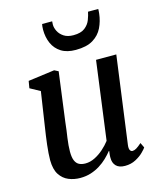

<svg xmlns="http://www.w3.org/2000/svg" viewBox="-121 -901 832 998"><g transform="rotate(-15 295.0 -402.0)"><path d="M187 10Q153.5 10 124.5 -2Q95.5 -14 77.2 -42Q59 -70 58.5 -119.5Q58.5 -136.5 60 -157.5Q61.5 -178.5 64.2 -201.8Q67 -225 70.2 -248.5Q73.5 -272 77 -294L105 -479.5L51 -509L57.5 -547L199.5 -566L221 -555L186 -290Q184 -268.5 181 -247.8Q178 -227 175.2 -207.5Q172.5 -188 171 -170Q169.5 -152 169.5 -136.5Q169.5 -105 177 -87.5Q184.5 -70 198.5 -63Q212.5 -56 232.5 -56Q257.5 -56 282.8 -68.5Q308 -81 330 -100.5Q352 -120 368 -141L424 -562H533L469.5 -92Q467 -73 471.8 -64.2Q476.5 -55.5 485 -55.5Q494.5 -55.5 505.8 -62Q517 -68.5 535 -84.5L548 -57.5Q543.5 -50 527.2 -33.8Q511 -17.5 485.5 -4Q460 9.5 428 9.5Q395.5 9.5 379.8 -7Q364 -23.5 364.5 -51Q364.5 -53 364.5 -57Q364.5 -61 365 -66Q365.5 -71 366.2 -76.5Q367 -82 367.5 -86.5L366 -87.5Q351.5 -69.5 333.5 -52.2Q315.5 -35 293.2 -21Q271 -7 244.5 1.5Q218 10 187 10ZM336.5 -639Q289 -639 258.5 -658.2Q228 -677.5 213.2 -710.5Q198.5 -743.5 198.5 -784.5Q198.5 -795 199.5 -802.8Q200.5 -810.5 201.5 -814.5H255.5Q255.5 -810.5 255 -806Q254.5 -801.5 254.5 -796.5Q254.5 -780 263.8 -761.2Q273 -742.5 293 -729.2Q313 -716 344.5 -716Q385 -716 406.2 -732.8Q427.5 -749.5 436.2 -772.8Q445 -796 448.5 -814.5H503.5Q503.5 -810.5 503.2 -804Q503 -797.5 502 -790Q497.5 -750 480.8 -715.5Q464 -681 429.5 -660Q395 -639 336.5 -639Z"/></g></svg>

Font: Merriweather 20pt Medium
Style: Italic
Weight: 500
Italic angle: -7.8°
Version: Version 2.101